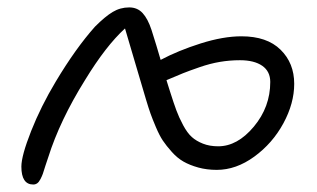

<svg xmlns="http://www.w3.org/2000/svg" viewBox="-20 -429 846 513"><path d="M68.8 64Q37.1 64 37.1 16.1Q37.1 -12.7 63.2 -78.9Q89.4 -145 128.9 -210.9Q182.1 -299.8 233.9 -357.9Q260.7 -384.8 281 -397Q301.3 -409.2 325.2 -409.2Q347.2 -409.2 361.1 -394Q375 -378.9 384.8 -349.1Q398.4 -306.6 409.2 -269Q456.1 -293.9 516.4 -313Q576.7 -332 625 -332Q693.4 -332 729.7 -296.1Q766.1 -260.3 766.1 -205.1Q766.1 -152.8 737.1 -99.4Q708 -45.9 659.4 -10.5Q610.8 24.9 559.1 24.9Q532.7 24.9 509.8 18.6Q486.8 12.2 470.2 2.7Q453.6 -6.8 439 -23.2Q424.3 -39.6 415 -53.5Q405.8 -67.4 396.5 -89.4Q387.2 -111.3 382.1 -125.7Q377 -140.1 370.1 -163.1Q362.8 -188 342 -258.1Q321.3 -328.1 314 -353Q262.7 -306.2 207 -214.8Q140.1 -107.4 108.9 -8.8Q106 -1 101.3 13.9Q96.7 28.8 94.5 35.2Q92.3 41.5 88.1 49.6Q84 57.6 79.3 60.8Q74.7 64 68.8 64ZM434.1 -185.1Q444.3 -152.8 451.2 -134.3Q458 -115.7 469.2 -94.7Q480.5 -73.7 492.4 -63Q504.4 -52.2 522.2 -45.2Q540 -38.1 563 -38.1Q614.3 -38.1 658.2 -90.6Q702.1 -143.1 702.1 -210Q702.1 -238.3 680.7 -253.2Q659.2 -268.1 621.1 -268.1Q594.2 -268.1 567.9 -263.7Q541.5 -259.3 512.7 -249.3Q483.9 -239.3 469.2 -233.4Q454.6 -227.5 424.8 -214.8Q426.3 -210 429.4 -200Q432.6 -189.9 434.1 -185.1Z"/></svg>

Font: Shantell Sans Irregular Bouncy
Style: Regular
Weight: 300
Designer: Stephen Nixon, Anya Danilova, Shantell Martin
Foundry: Arrow Type
Version: Version 1.006;[9816181b4]